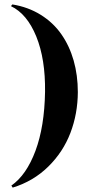

<svg xmlns="http://www.w3.org/2000/svg" viewBox="-20 -752 463 872"><path d="M37.6 100.1 31.7 90.8Q100.1 43 141.1 -67.1Q182.1 -177.2 184.6 -335.4Q186.5 -483.4 144.8 -586.2Q103 -689 29.8 -724.1L36.1 -731.9Q107.9 -720.2 164.8 -684.8Q221.7 -649.4 258.5 -596.7Q295.4 -543.9 314.5 -477.1Q333.5 -410.2 333.5 -333.5Q333 -235.4 299.8 -148.4Q266.6 -61.5 199 4.9Q131.3 71.3 37.6 100.1Z"/></svg>

Font: Cinzel Decorative Bold
Style: Regular
Weight: 700
Designer: Natanael Gama
Version: Version 1.001;PS 001.001;hotconv 1.0.56;makeotf.lib2.0.21325